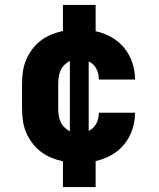

<svg xmlns="http://www.w3.org/2000/svg" viewBox="-20 -648 640 775"><path d="M234 107V3Q210 -2 187 -11.5Q164 -21 144.5 -36Q125 -51 110 -71Q95 -91 85.5 -113.5Q76 -136 72.5 -160.5Q69 -185 69 -210V-310Q69 -335 72.5 -359.5Q76 -384 85.5 -406.5Q95 -429 110 -449Q125 -469 144.5 -484Q164 -499 187 -508.5Q210 -518 234 -523V-628H366V-522Q399 -515 429.5 -498Q460 -481 481.5 -454.5Q503 -428 514 -395Q525 -362 525 -328Q525 -328 525 -328Q525 -328 525 -327H379Q379 -327 379 -327.5Q379 -328 379 -328Q379 -339 376.5 -350Q374 -361 369 -370.5Q364 -380 356 -388Q348 -396 338 -400V-120Q348 -124 356 -132Q364 -140 369 -149.5Q374 -159 376.5 -170Q379 -181 379 -192Q379 -192 379 -192.5Q379 -193 379 -193H525Q525 -192 525 -192Q525 -192 525 -192Q525 -158 514 -125Q503 -92 481.5 -65.5Q460 -39 429.5 -22Q399 -5 366 2V107ZM262 -118V-402Q250 -396 240 -386Q230 -376 224.5 -363.5Q219 -351 217 -337.5Q215 -324 215 -310V-210Q215 -196 217 -182.5Q219 -169 224.5 -156.5Q230 -144 240 -134Q250 -124 262 -118Z"/></svg>

Font: Iosevka SS04 Heavy Extended
Style: Regular
Weight: 900
Width: 7
Monospace: yes
Designer: Belleve Invis
Foundry: Belleve Invis
Version: Version 19.0.0; ttfautohint (v1.8.4)